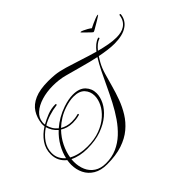

<svg xmlns="http://www.w3.org/2000/svg" viewBox="-198 -1341 1841 1841"><g transform="rotate(-45 722.5 -420.5)"><path d="M1277 -959Q1289 -961 1287 -956Q1287 -955 1272 -945.5Q1257 -936 1239.5 -925Q1222 -914 1211 -908Q1188 -895 1170 -884Q1152 -873 1145 -871Q1141 -870 1137 -871Q1133 -873 1121.5 -884Q1110 -895 1097 -908Q1090 -915 1078.5 -926Q1067 -937 1058 -946Q1049 -955 1049 -956Q1051 -959 1057 -959Q1062 -959 1080.5 -951Q1099 -943 1120 -931Q1141 -919 1154 -908Q1173 -918 1198.5 -929.5Q1224 -941 1246 -949.5Q1268 -958 1277 -959ZM335 119Q252 119 197 86Q142 53 115 -2Q88 -57 88 -123Q88 -137 89.5 -151.5Q91 -166 93 -181Q59 -207 39.5 -245Q20 -283 20 -333Q20 -405 61 -464Q102 -523 168 -564Q167 -571 166.5 -577.5Q166 -584 166 -591Q166 -595 166 -598.5Q166 -602 167 -606Q175 -675 209.5 -729.5Q244 -784 314.5 -815Q385 -846 500 -846Q520 -846 542 -845Q564 -844 587 -842Q639 -837 710.5 -816Q782 -795 863.5 -768Q945 -741 1026 -718Q1050 -749 1075.5 -770Q1101 -791 1129 -800H1132Q1139 -800 1139 -793Q1139 -787 1134 -786Q1109 -778 1086.5 -759.5Q1064 -741 1042 -714Q1101 -698 1156 -688Q1211 -678 1257 -678Q1292 -678 1320.5 -684.5Q1349 -691 1371 -706Q1421 -740 1430 -807Q1430 -814 1437 -814Q1440 -814 1443 -811.5Q1446 -809 1445 -805Q1441 -769 1424.5 -741.5Q1408 -714 1383 -696Q1349 -671 1303 -660Q1257 -649 1203 -649Q1160 -649 1111.5 -655.5Q1063 -662 1012 -672Q1004 -659 995 -645Q986 -631 978 -616Q953 -571 935 -509.5Q917 -448 898 -378.5Q879 -309 853 -238.5Q827 -168 787.5 -104Q748 -40 688 10.5Q628 61 541.5 90Q455 119 335 119ZM335 104Q416 104 482.5 74.5Q549 45 603.5 -6Q658 -57 703.5 -123Q749 -189 787.5 -263Q826 -337 860.5 -411Q895 -485 928.5 -553Q962 -621 996 -675Q912 -693 825 -717.5Q738 -742 658 -763Q618 -774 578 -778.5Q538 -783 500 -783Q416 -783 345.5 -761.5Q275 -740 231 -700.5Q187 -661 182 -607Q182 -603 181.5 -600Q181 -597 181 -593Q181 -589 181.5 -583.5Q182 -578 183 -573Q228 -599 280.5 -619.5Q333 -640 389 -640H390Q398 -640 398 -632Q398 -626 391 -625Q335 -618 282.5 -601Q230 -584 186 -558Q192 -530 208.5 -502.5Q225 -475 251 -454Q290 -488 337.5 -515.5Q385 -543 441 -562Q516 -587 575 -587Q661 -587 703.5 -542.5Q746 -498 746 -435Q746 -384 718.5 -329Q691 -274 635.5 -227Q580 -180 498 -150.5Q416 -121 306 -121Q257 -121 211.5 -130.5Q166 -140 128 -159Q127 -150 126.5 -141Q126 -132 126 -123Q126 -61 148.5 -9.5Q171 42 217.5 73Q264 104 335 104ZM322 -135Q419 -135 492.5 -163Q566 -191 616 -235.5Q666 -280 691 -331.5Q716 -383 716 -431Q716 -489 679 -529Q642 -569 565 -569Q513 -569 446 -547Q394 -530 349.5 -502.5Q305 -475 269 -441Q292 -427 321 -418.5Q350 -410 385 -410Q405 -410 427 -412.5Q449 -415 473 -422H476Q482 -422 482 -415Q482 -409 477 -408Q452 -401 429 -398Q406 -395 385 -395Q346 -395 314.5 -404.5Q283 -414 258 -430Q205 -375 173 -309.5Q141 -244 131 -179Q170 -157 219.5 -146Q269 -135 322 -135ZM98 -202Q112 -265 147.5 -328Q183 -391 239 -443Q213 -465 196 -493Q179 -521 171 -549Q110 -509 72.5 -454Q35 -399 35 -334Q35 -292 52 -259Q69 -226 98 -202Z"/></g></svg>

Font: Mea Culpa
Style: Regular
Weight: 400
Designer: Robert E. Leuschke
Foundry: Robert E. Leuschke
Version: Version 1.010; ttfautohint (v1.8.3)